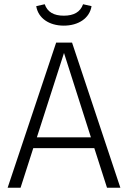

<svg xmlns="http://www.w3.org/2000/svg" viewBox="-20 -886 605 906"><path d="M281 -765C350 -765 403 -800 412 -857L372 -866C359 -829 328 -812 281 -812C234 -812 204 -829 191 -866L151 -857C160 -800 212 -765 281 -765ZM485 0H548L320 -685H245L16 0H77L137 -187H425ZM154 -238 282 -636 409 -238Z"/></svg>

Font: FiraGO Light
Style: Regular
Weight: 300
Designer: bBox Type
Foundry: bBox Type GmbH
Version: Version 1.001;PS 001.001;hotconv 1.0.88;makeotf.lib2.5.64775